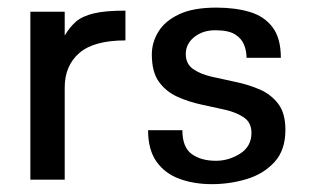

<svg xmlns="http://www.w3.org/2000/svg" viewBox="-20 -465 802 497"><path d="M58.6 0V-434.6H147.5V-373Q160.2 -394.5 176.3 -408.7Q192.4 -422.9 222.2 -430.2Q252 -437.5 304.7 -437.5V-360.4Q222.7 -360.4 185.1 -327.6Q147.5 -294.9 147.5 -238.3V0Z M528.3 11.7Q482.4 11.7 444.8 -2Q407.2 -15.6 385.3 -46.4Q363.3 -77.1 363.3 -127.9H452.1Q452.1 -84 476.1 -66.4Q500 -48.8 539.1 -48.8Q572.3 -48.8 601.6 -67.4Q630.9 -85.9 630.9 -121.1Q630.9 -147.5 611.8 -160.6Q592.8 -173.8 563.5 -180.7Q534.2 -187.5 501.5 -194.3Q468.8 -201.2 439.5 -214.4Q410.2 -227.5 391.6 -252.9Q373 -278.3 373 -324.2Q373 -354.5 389.6 -382.3Q406.2 -410.2 442.9 -427.7Q479.5 -445.3 540 -445.3Q588.9 -445.3 626.5 -434.1Q664.1 -422.9 685.5 -394.5Q707 -366.2 707 -315.4H618.2Q618.2 -333 611.8 -349.1Q605.5 -365.2 588.4 -376Q571.3 -386.7 537.1 -386.7Q504.9 -386.7 482.9 -369.1Q460.9 -351.6 460.9 -325.2Q460.9 -299.8 479.5 -286.6Q498 -273.4 527.3 -266.6Q556.6 -259.8 589.8 -252.9Q623 -246.1 652.3 -233.4Q681.6 -220.7 700.2 -196.3Q718.8 -171.9 718.8 -128.9Q718.8 -76.2 690.4 -45.4Q662.1 -14.6 618.7 -1.5Q575.2 11.7 528.3 11.7Z"/></svg>

Font: Padauk Book
Style: Regular
Weight: 400
Designer: Debbi Hosken, Becca Hirsbrunner Spalinger
Foundry: SIL International
Version: Version 5.000